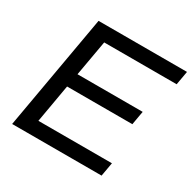

<svg xmlns="http://www.w3.org/2000/svg" viewBox="-153 -840 995 994"><g transform="rotate(30 345.0 -343.0)"><path d="M40.6 0 161.1 -686H689.8L675.3 -603.9H242.2L204.9 -392.2H594.5L580.1 -310.2H189.9L150.1 -82.1H589.7L575.2 0Z"/></g></svg>

Font: Archivo Variable SemiBold
Style: Italic
Weight: 600
Italic angle: -10°
Designer: Hector Gatti
Foundry: Omnibus-Type
Version: Version 2.001